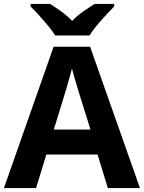

<svg xmlns="http://www.w3.org/2000/svg" viewBox="-20 -954 730 974"><path d="M527 0 475 -170H215L163 0H0L252 -717H437L690 0ZM387 -463Q382 -480 374 -506Q366 -532 358 -559Q350 -586 345 -606Q340 -586 331.5 -556.5Q323 -527 315.5 -500.5Q308 -474 304 -463L253 -297H439ZM260 -774Q246 -797 223.5 -824Q201 -851 177.5 -877Q154 -903 135 -921V-934H234Q260 -918 290 -896.5Q320 -875 346 -848Q372 -875 403 -896.5Q434 -918 460 -934H559V-921Q541 -903 517 -877Q493 -851 470.5 -824Q448 -797 434 -774Z"/></svg>

Font: Noto Sans Sora Sompeng
Style: Bold
Weight: 700
Designer: Monotype Design Team. David Williams.
Foundry: Monotype Imaging Inc.
Version: Version 2.101